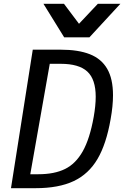

<svg xmlns="http://www.w3.org/2000/svg" viewBox="-20 -985 650 1005"><path d="M151.5 -725H297Q390 -725 450.2 -701.2Q510.5 -677.5 541 -625Q571.5 -572.5 571.5 -486.5Q571.5 -430 559 -361Q536.5 -231.5 490.5 -153Q444.5 -74.5 366 -37.2Q287.5 0 166 0H37.5ZM470.5 -373Q481 -433 481 -478.5Q481 -570 437 -610.5Q393 -651 298 -651H240.5L138.5 -73H181Q264.5 -73 320.5 -100.5Q376.5 -128 413.2 -193.2Q450 -258.5 470.5 -373ZM207.5 -965H315L393.5 -860.5L492 -965H610L448 -789.5H316Z"/></svg>

Font: JuliaMono Italic
Style: Regular
Weight: 400
Italic angle: -9°
Monospace: yes
Designer: cormullion
Foundry: corm
Version: Version 0.049; ttfautohint (v1.8.4)